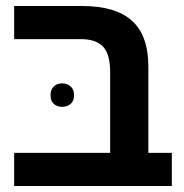

<svg xmlns="http://www.w3.org/2000/svg" viewBox="-20 -618 613 638"><path d="M346 0V-378Q346 -439 322 -463.5Q298 -488 248 -488H27V-598H254Q364 -598 418.5 -549Q473 -500 473 -396V0ZM27 0V-110H551V0ZM148 -302Q148 -321 159 -331Q170 -341 187 -341Q203 -341 214.5 -331Q226 -321 226 -302Q226 -282 214.5 -272.5Q203 -263 187 -263Q170 -263 159 -272.5Q148 -282 148 -302Z"/></svg>

Font: Noto Sans Hebrew SemiBold
Style: Regular
Weight: 600
Designer: Monotype Design Team
Foundry: Monotype Imaging Inc.
Version: Version 2.003